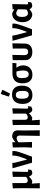

<svg xmlns="http://www.w3.org/2000/svg" viewBox="1778 -2558 965 4561"><g transform="rotate(-90 2260.5 -277.5)"><path d="M67 185 71 -192 67 -456 192 -467V-172Q192 -101 252 -101Q296 -101 339 -140V-456L465 -467L457 -121Q457 -91 480 -91Q490 -91 506 -95L516 -87L504 -17Q467 7 428 8Q370 -2 350 -67H341Q300 -22 246 6Q209 6 179 -5L192 185Z M953 -465Q957 -417 945.5 -366Q934 -315 891 -195L819 0H675L544 -462L667 -468L680 -391L749 -125H758L798 -232Q851 -379 844 -460L850 -467Z M1163 -467V-399H1169Q1226 -450 1290 -471Q1366 -471 1405.5 -436.5Q1445 -402 1444 -337L1441 -204L1446 185H1313L1321 -290Q1321 -364 1258 -364Q1213 -364 1162 -321V-205L1168 0H1035L1042 -192L1037 -456Z M1570 185 1574 -192 1570 -456 1695 -467V-172Q1695 -101 1755 -101Q1799 -101 1842 -140V-456L1968 -467L1960 -121Q1960 -91 1983 -91Q1993 -91 2009 -95L2019 -87L2007 -17Q1970 7 1931 8Q1873 -2 1853 -67H1844Q1803 -22 1749 6Q1712 6 1682 -5L1695 185Z M2306 -734 2317 -740 2401 -708 2405 -695Q2376 -636 2323 -530L2312 -524L2246 -550Q2276 -635 2306 -734ZM2296 -474Q2398 -474 2452 -414Q2506 -354 2506 -241Q2506 -119 2448.5 -54.5Q2391 10 2282 10Q2180 10 2126 -50Q2072 -110 2072 -222Q2072 -344 2129.5 -409Q2187 -474 2296 -474ZM2287 -384Q2239 -384 2217 -351Q2195 -318 2195 -245Q2195 -155 2217.5 -116.5Q2240 -78 2291 -78Q2339 -78 2360.5 -111Q2382 -144 2382 -218Q2382 -307 2359.5 -345.5Q2337 -384 2287 -384Z M2765 10Q2667 10 2614.5 -50.5Q2562 -111 2562 -226Q2562 -465 2803 -465H3042L3046 -457L3039 -370H2939L2936 -362Q2988 -293 2988 -214Q2988 -111 2928 -50.5Q2868 10 2765 10ZM2776 -78Q2867 -78 2867 -215Q2867 -290 2842 -370H2795Q2735 -370 2710.5 -340.5Q2686 -311 2686 -236Q2686 -154 2708 -116Q2730 -78 2776 -78Z M3112 -170 3113 -244 3112 -457 3237 -467 3231 -187Q3229 -92 3309 -92Q3390 -92 3389 -187L3387 -457L3512 -467L3506 -170Q3506 -86 3453.5 -39Q3401 8 3306 8Q3211 8 3160.5 -38.5Q3110 -85 3112 -170Z M3980 -465Q3984 -417 3972.5 -366Q3961 -315 3918 -195L3846 0H3702L3571 -462L3694 -468L3707 -391L3776 -125H3785L3825 -232Q3878 -379 3871 -460L3877 -467Z M4211 7Q4118 7 4066 -57.5Q4014 -122 4014 -224Q4014 -333 4068.5 -402Q4123 -471 4221 -471Q4271 -457 4313 -421H4319V-460L4444 -469L4437 -121Q4437 -104 4442.5 -97.5Q4448 -91 4462 -91Q4473 -91 4485 -95L4495 -87L4483 -17Q4446 3 4404 6Q4346 -1 4325 -54H4315Q4270 -12 4211 7ZM4138 -239Q4138 -168 4161 -132Q4184 -96 4225 -96Q4268 -96 4315 -131L4319 -237V-334Q4272 -374 4227 -374Q4185 -374 4161.5 -339Q4138 -304 4138 -239Z"/></g></svg>

Font: Alegreya Sans SC
Style: Bold
Weight: 700
Designer: Juan Pablo del Peral
Foundry: Huerta Tipografica
Version: Version 2.007